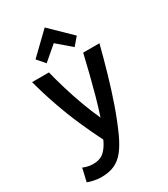

<svg xmlns="http://www.w3.org/2000/svg" viewBox="-230 -874 1019 1165"><g transform="rotate(-30 280.0 -291.5)"><path d="M126 188Q100 188 73 182Q46 176 32 170L53 79Q69 86 87 90Q105 94 122 94Q171 94 199.5 68.5Q228 43 249 -4Q212 -77 175 -161Q138 -245 106 -336.5Q74 -428 49 -522H167Q181 -465 201.5 -396.5Q222 -328 247.5 -258.5Q273 -189 301 -128Q322 -191 339.5 -255Q357 -319 374 -386Q391 -453 407 -522H521Q496 -425 469 -331.5Q442 -238 411.5 -150.5Q381 -63 345 17Q318 76 288.5 114Q259 152 220 170Q181 188 126 188ZM183 -577 136 -631 281 -771 425 -631 379 -577 281 -661Z"/></g></svg>

Font: Ubuntu Sans Mono Medium
Style: Regular
Weight: 500
Monospace: yes
Designer: Dalton Maag Ltd
Foundry: Dalton Maag Ltd
Version: Version 1.006